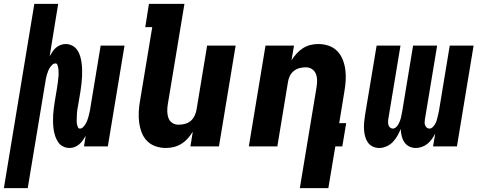

<svg xmlns="http://www.w3.org/2000/svg" viewBox="-62 -755 2482 990"><path d="M-42 215 115 -735H238L194 -465Q201 -477 208.5 -488.5Q216 -500 226.5 -509Q237 -518 250 -523Q263 -528 276 -528Q294 -528 310 -520Q326 -512 336 -497.5Q346 -483 351 -466.5Q356 -450 358.5 -432Q361 -414 361.5 -395.5Q362 -377 361 -359Q360 -341 358 -322Q356 -303 353 -285L342 -219Q341 -212 339.5 -205Q338 -198 337 -191.5Q336 -185 335.5 -178Q335 -171 334.5 -164.5Q334 -158 334 -151Q334 -144 333.5 -137.5Q333 -131 333.5 -124.5Q334 -118 335.5 -111.5Q337 -105 340 -98.5Q343 -92 350 -92Q359 -92 366.5 -99.5Q374 -107 379 -115.5Q384 -124 387.5 -133Q391 -142 393.5 -151Q396 -160 398 -169Q400 -178 402 -187L457 -520H580L494 0H371L380 -55Q373 -43 365 -31.5Q357 -20 346.5 -11Q336 -2 323 3Q310 8 297 8Q279 8 263 0Q247 -8 237.5 -22.5Q228 -37 222.5 -53.5Q217 -70 214.5 -88Q212 -106 211.5 -124.5Q211 -143 212 -161Q213 -179 215.5 -198Q218 -217 221 -235L232 -301Q233 -308 234 -315Q235 -322 236 -328.5Q237 -335 237.5 -342Q238 -349 239 -355.5Q240 -362 240 -369Q240 -376 240 -382.5Q240 -389 239.5 -395.5Q239 -402 237.5 -408.5Q236 -415 233.5 -421.5Q231 -428 224 -428Q215 -428 207 -420.5Q199 -413 194 -404.5Q189 -396 185.5 -387Q182 -378 179.5 -369Q177 -360 175 -351Q173 -342 172 -333L81 215Z M794 8Q765 8 739.5 -1Q714 -10 696 -28.5Q678 -47 668.5 -72Q659 -97 655.5 -124Q652 -151 653.5 -179Q655 -207 660 -235L723 -615H687L706 -735H889L803 -216Q800 -198 800.5 -180Q801 -162 806.5 -146.5Q812 -131 826 -121.5Q840 -112 858 -112Q874 -112 890.5 -116Q907 -120 920 -130.5Q933 -141 940.5 -156.5Q948 -172 951 -187L1006 -520H1153L1067 0H920L932 -76Q921 -58 906.5 -41.5Q892 -25 873.5 -13.5Q855 -2 834.5 3Q814 8 794 8Z M1484 215 1570 -304Q1573 -322 1573 -340Q1573 -358 1567 -373.5Q1561 -389 1547 -398.5Q1533 -408 1515 -408Q1499 -408 1483 -404Q1467 -400 1453.5 -389.5Q1440 -379 1432.5 -363.5Q1425 -348 1423 -333L1368 0H1221L1307 -520H1454L1441 -444Q1452 -462 1467 -478.5Q1482 -495 1500 -506.5Q1518 -518 1538.5 -523Q1559 -528 1579 -528Q1608 -528 1633.5 -519Q1659 -510 1677 -491.5Q1695 -473 1705 -448Q1715 -423 1718.5 -396Q1722 -369 1720.5 -341Q1719 -313 1714 -285L1687 -120H1723L1703 0H1667L1631 215Z M1894 8Q1875 8 1859.5 0.5Q1844 -7 1834.5 -21Q1825 -35 1820.5 -52Q1816 -69 1815 -87Q1814 -105 1815.5 -123.5Q1817 -142 1820 -160L1880 -520H2003L1940 -140Q1939 -132 1939 -124Q1939 -116 1941.5 -109Q1944 -102 1950 -97Q1956 -92 1963 -92Q1972 -92 1979.5 -98.5Q1987 -105 1991.5 -113Q1996 -121 1999.5 -129.5Q2003 -138 2005 -146.5Q2007 -155 2008.5 -163.5Q2010 -172 2012 -181L2068 -520H2192L2129 -140Q2128 -132 2127.5 -124Q2127 -116 2130 -109Q2133 -102 2138.5 -97Q2144 -92 2152 -92Q2161 -92 2168 -98.5Q2175 -105 2180 -113Q2185 -121 2188 -129.5Q2191 -138 2193 -146.5Q2195 -155 2197 -163.5Q2199 -172 2201 -181L2257 -520H2380L2294 0H2171L2182 -66Q2174 -51 2164.5 -37.5Q2155 -24 2142 -13.5Q2129 -3 2113 2.5Q2097 8 2082 8Q2063 8 2047.5 0Q2032 -8 2022.5 -22.5Q2013 -37 2009 -54.5Q2005 -72 2004 -90Q1997 -72 1987 -54.5Q1977 -37 1963 -22.5Q1949 -8 1930.5 0Q1912 8 1894 8Z"/></svg>

Font: Iosevka Heavy Extended Oblique
Style: Regular
Weight: 900
Width: 7
Italic angle: -9°
Monospace: yes
Designer: Belleve Invis
Foundry: Belleve Invis
Version: Version 32.5.0; ttfautohint (v1.8.4)